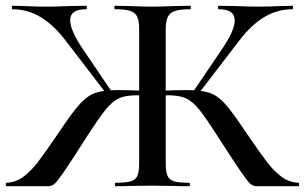

<svg xmlns="http://www.w3.org/2000/svg" viewBox="-25 -645 1056 665"><path d="M375 -12Q411 -12 428 -17Q445 -22 451 -36.5Q457 -51 457 -81V-544Q457 -573 450 -587.5Q443 -602 425.5 -607.5Q408 -613 373 -613Q371 -613 371 -619Q371 -625 373 -625L427 -624Q473 -622 499 -622Q530 -622 578 -624L634 -625Q636 -625 636 -619Q636 -613 634 -613Q599 -613 581 -607Q563 -601 556 -586Q549 -571 549 -542V-81Q549 -51 555 -36.5Q561 -22 577.5 -17Q594 -12 630 -12Q633 -12 633 -6Q633 0 630 0Q595 0 576 -1L499 -2L428 -1Q409 0 375 0Q373 0 373 -6Q373 -12 375 -12ZM-3 -12Q29 -13 55.5 -32.5Q82 -52 106.5 -84Q131 -116 180 -188Q226 -257 252 -285.5Q278 -314 306 -323.5Q334 -333 386 -333Q424 -333 491 -330L489 -312Q480 -313 469.5 -314Q459 -315 448 -315Q410 -315 387 -304.5Q364 -294 341 -265.5Q318 -237 274 -169Q218 -81 195.5 -48.5Q173 -16 163.5 -8Q154 0 142 0H-3Q-5 0 -5 -6Q-5 -12 -3 -12ZM18 -613Q16 -613 16 -619Q16 -625 18 -625L59 -624Q99 -622 135 -622Q166 -622 214 -624L273 -625Q276 -625 276 -619Q276 -613 273 -613Q218 -613 218 -575Q218 -540 262 -475L363 -326L346 -317L205 -501Q161 -559 115.5 -586Q70 -613 18 -613ZM732 -168Q688 -237 665 -265.5Q642 -294 619 -304.5Q596 -315 557 -315Q547 -315 537 -314Q527 -313 518 -312L517 -330Q582 -333 620 -333Q672 -333 700.5 -323.5Q729 -314 754.5 -285.5Q780 -257 826 -188Q875 -116 899.5 -84Q924 -52 950.5 -32.5Q977 -13 1009 -12Q1011 -12 1011 -6Q1011 0 1009 0H864Q852 0 842.5 -8Q833 -16 809.5 -50Q786 -84 732 -168ZM643 -326 742 -472Q788 -539 788 -574Q788 -613 733 -613Q730 -613 730 -619Q730 -625 733 -625L792 -624Q840 -622 871 -622Q907 -622 947 -624L988 -625Q990 -625 990 -619Q990 -613 988 -613Q936 -613 890.5 -586Q845 -559 801 -501L660 -317Z"/></svg>

Font: Cormorant SC SemiBold
Style: Regular
Weight: 600
Designer: Christian Thalmann (Catharsis Fonts)
Foundry: Catharsis Fonts
Version: Version 4.000